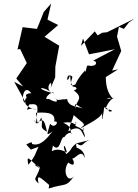

<svg xmlns="http://www.w3.org/2000/svg" viewBox="-20 -680 788 1096"><path d="M200 158C179 200 188 201 142 261C128 193 148 233 212 283C158 253 181 255 208 275C191 340 162 334 200 367C186 305 215 338 261 376C268 307 264 362 258 396C356 364 356 394 407 319C368 378 333 295 370 248C422 288 398 213 382 223C406 242 443 158 464 223C463 159 386 158 418 166L414 145L421 137L506 116C441 129 463 169 416 138C373 173 399 167 358 200C333 147 348 132 362 190C271 144 269 222 282 151C326 197 325 94 347 103C377 58 401 89 390 83C374 78 403 47 341 21C410 7 409 48 409 18C422 13 387 53 433 9C370 63 456 17 465 102C451 100 451 18 370 70C390 -5 386 31 401 -23C476 45 460 7 453 84C433 60 508 -11 430 61C453 40 547 4 563 -34C559 27 569 -15 565 -10C582 -72 561 -79 602 -54C587 -32 660 -49 582 -58C602 -116 638 -124 628 -122C558 -105 606 -122 606 -122C657 -108 584 -115 584 -240L654 -284L620 -277L672 -389L648 -471L659 -527L687 -515L716 -552L748 -574L591 -496L563 -493L537 -478L521 -501L442 -418L454 -460L488 -370L636 -399L512 -334C541 -329 532 -295 482 -306C472 -311 470 -252 465 -277C415 -225 408 -186 408 -197C365 -179 394 -228 393 -242C355 -278 357 -178 380 -252C386 -174 393 -210 395 -186C420 -184 426 -171 401 -164C466 -116 408 -104 410 -57C401 -113 418 -68 477 -52C427 -76 372 -64 363 -115C355 -109 330 -129 379 -72C356 -154 315 -80 292 -126C328 -83 279 -103 259 -115C216 -106 279 -170 288 -147C180 -171 208 -195 266 -158C237 -185 286 -239 269 -177L295 -238L296 -300L318 -419L234 -470L312 -537L251 -568L272 -660L230 -612L191 -515L109 -525L102 -494L80 -398L95 -400L133 -320L73 -232L112 -186L61 -213L127 -93C97 -89 110 -211 159 -148C93 -145 156 -101 144 -130C123 -129 93 -69 192 -54C135 -76 121 -24 147 -84C211 -92 194 -67 185 25C226 -1 231 -8 248 72C200 45 227 42 217 -7C208 -6 195 58 175 3C194 37 199 43 185 -36C271 -43 296 -26 290 14C324 7 292 61 266 26C250 88 238 99 279 71C248 111 210 157 163 142C160 141 174 120 130 145L156 174Z"/></svg>

Font: Hussar Lance
Style: ExBdObl
Weight: 700
Foundry: Cannot Into Space Fonts, PlusOne Fonts
Version: Version 2.270